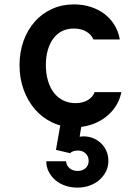

<svg xmlns="http://www.w3.org/2000/svg" viewBox="-20 -570 640 875"><path d="M411 -150Q403 -127 379.5 -113.5Q356 -100 324 -100Q293 -100 268 -112.5Q243 -125 225.5 -147.5Q208 -170 198.5 -202.5Q189 -235 189 -274Q189 -312 198 -342.5Q207 -373 223.5 -395Q240 -417 263.5 -428.5Q287 -440 317 -440Q349 -440 372.5 -426.5Q396 -413 406 -390H526Q520 -426 502 -455.5Q484 -485 456.5 -506Q429 -527 393.5 -538.5Q358 -550 317 -550Q263 -550 217.5 -529.5Q172 -509 139 -472Q106 -435 87.5 -384Q69 -333 69 -273Q69 -212 88 -160.5Q107 -109 140 -71Q173 -33 219 -11.5Q265 10 319 10Q359 10 394.5 -1.5Q430 -13 458.5 -34Q487 -55 506.5 -84.5Q526 -114 533 -150ZM281 165H191Q191 191 202 212.5Q213 234 232 250.5Q251 267 277 276Q303 285 333 285Q363 285 389 275.5Q415 266 433.5 249.5Q452 233 463 211Q474 189 474 163Q474 137 463.5 115Q453 93 435 78Q417 63 393.5 56Q370 49 343 53L357 -35H261L235 113L299 128Q306 122 314.5 119Q323 116 334 116Q356 116 370 129Q384 142 384 163Q384 183 370.5 196Q357 209 334 209Q312 209 297.5 197Q283 185 281 165Z"/></svg>

Font: CommitMonoV143 ExtLt
Style: Regular
Weight: 200
Monospace: yes
Designer: Eigil Nikolajsen
Foundry: Eigil Nikolajsen
Version: Version 1.143